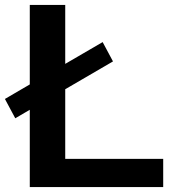

<svg xmlns="http://www.w3.org/2000/svg" viewBox="-36 -760 692 780"><path d="M229 -114.5H627V0H85V-314L26 -279.5L-16 -358L85 -417V-740H229V-500.5L381 -589L423 -510.5L229 -397.5Z"/></svg>

Font: Encode Sans Expanded SemiBold
Style: Regular
Weight: 600
Width: 7
Designer: Multiple Designers
Foundry: Impallari Type
Version: Version 2.000